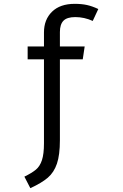

<svg xmlns="http://www.w3.org/2000/svg" viewBox="-20 -769 640 1000"><path d="M492 -722 463 -660Q419 -680 372 -680Q329 -680 310.5 -661Q292 -642 292 -602V-527H421L411 -460H292V-39Q292 38 276.5 83.5Q261 129 229 156.5Q197 184 138 211L107 151Q146 132 167 114.5Q188 97 198.5 65Q209 33 209 -23V-460H124V-527H209V-600Q209 -667 251 -708Q293 -749 369 -749Q405 -749 432.5 -743Q460 -737 492 -722Z"/></svg>

Font: FiraDG Mono
Style: Regular
Weight: 400
Designer: Carrois Corporate & Edenspiekermann AG
Foundry: Carrois Corporate GbR & Edenspiekermann AG
Version: Version 3.206